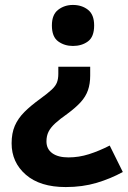

<svg xmlns="http://www.w3.org/2000/svg" viewBox="-20 -565 517 777"><path d="M345 -259Q345 -226 336 -200Q327 -174 306.5 -151.5Q286 -129 252 -104Q222 -83 203.5 -66Q185 -49 176.5 -32Q168 -15 168 7Q168 38 191.5 55Q215 72 257 72Q299 72 340 59Q381 46 424 24L477 131Q428 158 371 175Q314 192 246 192Q142 192 84.5 142Q27 92 27 15Q27 -26 40 -56Q53 -86 79 -112Q105 -138 144 -166Q174 -188 189.5 -202.5Q205 -217 210.5 -231.5Q216 -246 216 -266V-295H345ZM361 -462Q361 -416 336 -397.5Q311 -379 275 -379Q241 -379 215.5 -397.5Q190 -416 190 -462Q190 -506 215.5 -525.5Q241 -545 275 -545Q311 -545 336 -525.5Q361 -506 361 -462Z"/></svg>

Font: Noto Sans Sora Sompeng
Style: Bold
Weight: 700
Designer: Monotype Design Team. David Williams.
Foundry: Monotype Imaging Inc.
Version: Version 2.101